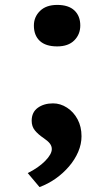

<svg xmlns="http://www.w3.org/2000/svg" viewBox="-20 -559 443 782"><path d="M141 203 93 146Q137 124 164 96.5Q191 69 191 48Q191 36 183 25.5Q175 15 157 3Q135 -12 122 -28Q109 -44 109 -67Q109 -102 134 -120Q159 -138 196 -138Q226 -138 253 -120.5Q280 -103 296 -73Q312 -43 312 -4Q312 28 298.5 59.5Q285 91 261 119Q237 147 206.5 168.5Q176 190 141 203ZM213 -370Q166 -370 142 -392.5Q118 -415 118 -455Q118 -490 143 -514.5Q168 -539 213 -539Q259 -539 283 -516.5Q307 -494 307 -455Q307 -419 282.5 -394.5Q258 -370 213 -370Z"/></svg>

Font: Lexend Exa SemiBold
Style: Regular
Weight: 600
Designer: Bonnie Shaver-Troup, Thomas Jockin
Foundry: Lexend
Version: Version 1.007